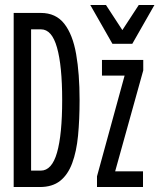

<svg xmlns="http://www.w3.org/2000/svg" viewBox="-20 -752 656 772"><path d="M35 0V-700H144Q204.5 -700 238.5 -656.5Q272.5 -613 286.2 -534.2Q300 -455.5 300 -350Q300 -271 293.8 -206.5Q287.5 -142 270.2 -95.8Q253 -49.5 221.8 -24.8Q190.5 0 140 0ZM105 -66H144Q188.5 -66 209.2 -138.2Q230 -210.5 230 -350Q230 -487.5 209.2 -560.8Q188.5 -634 145 -634H105ZM370 0V-43L481 -448H390V-511H556V-469L443 -63H555V0ZM432 -576 343 -732H406L472 -631L538 -732H601L512 -576Z"/></svg>

Font: Overpass Mono Light Light
Style: Regular
Weight: 300
Monospace: yes
Version: Version 4.000